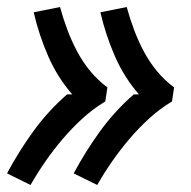

<svg xmlns="http://www.w3.org/2000/svg" viewBox="-24 -609 544 547"><path d="M253 -82 186 -115Q219 -177 261 -235Q303 -293 357 -340H372Q330 -388 303.5 -448.5Q277 -509 262 -574L337 -589Q346 -556 358 -524Q370 -492 386 -462Q402 -432 423.5 -406Q445 -380 472 -360L466 -320Q431 -299 401 -271.5Q371 -244 345 -213.5Q319 -183 296 -150Q273 -117 253 -82ZM63 -82 -4 -115Q29 -177 71 -235Q113 -293 167 -340H182Q140 -388 113.5 -448.5Q87 -509 72 -574L147 -589Q156 -556 168 -524Q180 -492 196 -462Q212 -432 233.5 -406Q255 -380 282 -360L276 -320Q241 -299 211 -271.5Q181 -244 155 -213.5Q129 -183 106 -150Q83 -117 63 -82Z"/></svg>

Font: Iosevka Term Curly SmBd Obl
Style: Regular
Weight: 600
Italic angle: -9°
Designer: Belleve Invis
Foundry: Belleve Invis
Version: Version 32.3.0